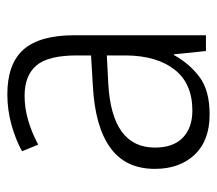

<svg xmlns="http://www.w3.org/2000/svg" viewBox="-54 -527 591 523"><g transform="rotate(-90 241.5 -265.5)"><path d="M246 -541Q329 -541 368 -497Q407 -453 407 -358V0H364L355 -87H353Q329 -44 292.5 -17Q256 10 191 10Q120 10 81.5 -31Q43 -72 43 -139Q43 -219 100.5 -260.5Q158 -302 268 -308L352 -313V-352Q352 -430 324.5 -462Q297 -494 242 -494Q209 -494 176 -484.5Q143 -475 109 -457L91 -501Q124 -519 164 -530Q204 -541 246 -541ZM274 -266Q101 -256 101 -139Q101 -89 128 -63Q155 -37 202 -37Q275 -37 313 -85Q351 -133 352 -217V-270Z"/></g></svg>

Font: Noto Sans Sinhala UI SemiCondensed Light
Style: Regular
Weight: 300
Width: 4
Designer: Jelle Bosma - Monotype Design Team
Foundry: Monotype Imaging Inc.
Version: Version 2.006; ttfautohint (v1.8.4.7-5d5b)